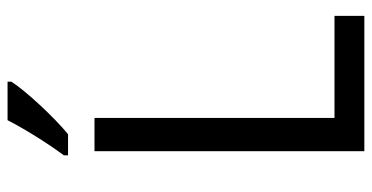

<svg xmlns="http://www.w3.org/2000/svg" viewBox="-258 -726 984 508"><g transform="rotate(-90 234.0 -472.0)"><path d="M272 -934V-944H170C147 -899 109 -838 77 -795V-784H133C177 -820 247 -895 272 -934ZM88 0H446V-79H176V-714H88Z"/></g></svg>

Font: Noto Sans Gurmukhi UI SemiCondensed
Style: Regular
Weight: 400
Width: 4
Designer: Jelle Bosma - Monotype Design Team
Foundry: Monotype Imaging Inc.
Version: Version 2.004